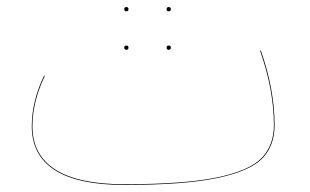

<svg xmlns="http://www.w3.org/2000/svg" viewBox="-20 -512 878 544"><path d="M758 -157Q758 -99 723 -63Q688 -27 595 -7.5Q502 12 332 12Q201 12 135.5 -30Q70 -72 70 -154Q70 -225 105 -298L107 -297Q72 -224 72 -154Q72 -73 137 -31.5Q202 10 332 10Q501 10 593.5 -9Q686 -28 721 -64Q756 -100 756 -157Q756 -257 717 -368L719 -369Q758 -258 758 -157ZM332 -486Q332 -492 338 -492Q344 -492 344 -486Q344 -480 338 -480Q332 -480 332 -486ZM452 -486Q452 -492 458 -492Q464 -492 464 -486Q464 -480 458 -480Q452 -480 452 -486ZM332 -377Q332 -383 338 -383Q344 -383 344 -377Q344 -371 338 -371Q332 -371 332 -377ZM452 -377Q452 -383 458 -383Q464 -383 464 -377Q464 -371 458 -371Q452 -371 452 -377Z"/></svg>

Font: FiraGO Two
Style: Regular
Weight: 100
Designer: bBox Type
Foundry: bBox Type GmbH
Version: Version 1.001